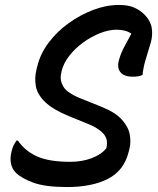

<svg xmlns="http://www.w3.org/2000/svg" viewBox="-20 -740 640 776"><path d="M461 -720Q498 -720 522 -709.5Q546 -699 564 -681Q588 -657 593 -628.5Q598 -600 590 -570Q577 -525 568.5 -498.5Q560 -472 556 -437Q541 -430 518 -430Q480 -430 466 -449Q452 -468 461 -498Q469 -527 483.5 -553Q498 -579 511 -604Q488 -620 451 -620Q420 -620 384.5 -606Q349 -592 316.5 -568.5Q284 -545 260.5 -515Q237 -485 229 -453L227 -442Q221 -416 236 -390Q251 -364 309 -341L391 -308Q446 -286 472.5 -256.5Q499 -227 504.5 -196Q510 -165 503 -138L500 -126Q481 -50 416 -17Q351 16 251 16Q163 16 114 -2Q65 -20 42 -44Q29 -58 24.5 -78.5Q20 -99 26 -125Q29 -140 34.5 -151.5Q40 -163 47 -172H52Q82 -129 130.5 -107.5Q179 -86 264 -86Q311 -86 350 -100.5Q389 -115 410 -141L411 -148Q417 -177 399 -198.5Q381 -220 341 -237L260 -270Q194 -297 162.5 -327.5Q131 -358 125 -391Q119 -424 127 -457L131 -473Q143 -523 176.5 -567.5Q210 -612 257 -646Q304 -680 357 -700Q410 -720 461 -720Z"/></svg>

Font: Recursive Mn Csl St Med
Style: Italic
Weight: 500
Italic angle: -15°
Monospace: yes
Version: Version 1.079;hotconv 1.0.112;makeotfexe 2.5.65598; ttfautoh